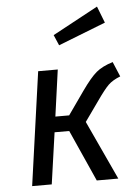

<svg xmlns="http://www.w3.org/2000/svg" viewBox="-56 -844 645 888"><g transform="rotate(-5 267.0 -400.5)"><path d="M507 -470Q471 -456 451 -436.5Q431 -417 394 -364L330 -274L457 0H357L250 -239H182L148 0H57L131 -527H222L192 -311H256L332 -419Q373 -477 401 -500.5Q429 -524 478 -539ZM458 -724 238 -638 217 -687 428 -801Z"/></g></svg>

Font: Fira Sans
Style: Italic
Weight: 400
Italic angle: -8°
Designer: bBox Type GmbH & Carrois Corporate GbR & Edenspiekermann AG
Foundry: bBox Type GmbH & Carrois Corporate GbR & Edenspiekermann AG
Version: Version 4.301